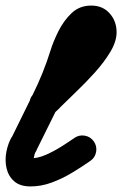

<svg xmlns="http://www.w3.org/2000/svg" viewBox="-41 -614 439 690"><path d="M80 -277Q86 -282 92 -287.5Q98 -293 104 -299Q114 -310 134.5 -330Q155 -350 179.5 -374.5Q204 -399 226 -423.5Q248 -448 262.5 -468Q277 -488 277 -498Q277 -504 279 -499Q281 -494 287 -493Q287 -493 287 -493Q281 -493 272.5 -481Q264 -469 256.5 -452Q249 -435 243.5 -420.5Q238 -406 236 -401Q210 -317 170 -235.5Q130 -154 91 -76Q91 -76 90 -73Q89 -71 89 -71Q85 -66 83 -58.5Q81 -51 80 -44Q80 -42 80 -37.5Q80 -33 79 -36Q77 -39 72.5 -42Q68 -45 69 -45Q95 -45 123.5 -57.5Q152 -70 179 -87Q206 -104 226 -118Q243 -130 263.5 -126.5Q284 -123 296 -106Q308 -89 304.5 -68.5Q301 -48 284 -36Q254 -15 218.5 6.5Q183 28 145 42Q107 56 69 56Q31 56 10 37.5Q-11 19 -17.5 -9.5Q-24 -38 -18 -69Q-12 -100 3 -125Q3 -125 2 -123Q1 -120 1 -120Q38 -196 76.5 -273.5Q115 -351 140 -431Q150 -464 169 -502Q188 -540 216.5 -567Q245 -594 287 -594Q328 -594 353 -566Q378 -538 378 -498Q378 -465 355.5 -427.5Q333 -390 299.5 -353Q266 -316 232.5 -284Q199 -252 176 -229Q170 -222 163 -216Q156 -210 150 -203Q135 -189 114 -189.5Q93 -190 78 -205Q64 -220 64.5 -241Q65 -262 80 -277Z"/></svg>

Font: FRB American Cursive Guidelines Arrows Ultra
Style: Bold Italic
Weight: 1000
Italic angle: -25°
Version: Version 2.0;Modular Font Editor K font №1